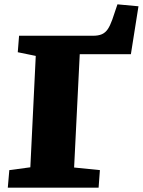

<svg xmlns="http://www.w3.org/2000/svg" viewBox="-20 -866 659 886"><path d="M23 -81 120 -94 145 -608 62 -625 68 -701H409Q434 -701 450 -708Q466 -715 477 -731Q488 -747 498 -775L522 -846L619 -837L584 -616H348L322 -93L441 -81L435 0H16Z"/></svg>

Font: Literata ExtraBold
Style: Italic
Weight: 800
Italic angle: -2°
Designer: Latin by Veronika Burian and Jose Scaglione. Greek by Irene Vlachou. Cyrillic by Vera Evstafieva
Foundry: TypeTogether
Version: Version 3.002